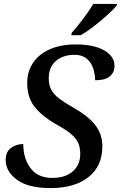

<svg xmlns="http://www.w3.org/2000/svg" viewBox="-20 -951 618 981"><path d="M238 10Q124 10 66.5 -32.5Q9 -75 9 -134Q9 -175 36 -195Q63 -215 99 -215Q99 -140 136.5 -91Q174 -42 247 -42Q314 -42 352 -75.5Q390 -109 390 -164Q390 -194 381 -217.5Q372 -241 345 -264.5Q318 -288 265 -317Q198 -355 158.5 -403Q119 -451 119 -527Q119 -585 148.5 -629.5Q178 -674 234 -699Q290 -724 367 -724Q460 -724 512.5 -693.5Q565 -663 565 -615Q565 -581 541.5 -561Q518 -541 466 -541Q466 -569 457 -599Q448 -629 424.5 -650Q401 -671 358 -671Q324 -671 294.5 -658Q265 -645 247 -618.5Q229 -592 229 -551Q229 -515 243 -490.5Q257 -466 285 -445.5Q313 -425 355 -401Q431 -358 467 -311.5Q503 -265 503 -204Q503 -102 432 -46Q361 10 238 10ZM344 -771 347 -784Q374 -814 404.5 -854.5Q435 -895 457 -931H578L575 -921Q559 -902 527.5 -873.5Q496 -845 460 -817Q424 -789 392 -771Z"/></svg>

Font: Noto Serif Medium
Style: Italic
Weight: 500
Italic angle: -12°
Designer: Monotype Design Team
Foundry: Monotype Imaging Inc.
Version: Version 2.014; ttfautohint (v1.8.4.7-5d5b)